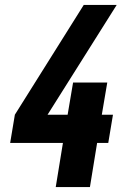

<svg xmlns="http://www.w3.org/2000/svg" viewBox="-20 -755 540 775"><path d="M205 0 234 -178H21L40 -292L318 -735H451L172 -292H253L275 -422H413L391 -292H436L417 -178H372L343 0Z"/></svg>

Font: Iosevka Heavy Oblique
Style: Regular
Weight: 900
Italic angle: -9°
Monospace: yes
Designer: Belleve Invis
Foundry: Belleve Invis
Version: Version 32.5.0; ttfautohint (v1.8.4)